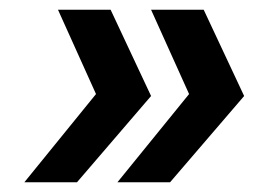

<svg xmlns="http://www.w3.org/2000/svg" viewBox="-20 -459 521 394"><path d="M221 -85 368 -266 290 -439H398L481 -262L329 -85ZM30 -85 177 -266 99 -439H207L290 -262L138 -85Z"/></svg>

Font: TypoPRO Montserrat Alternates
Style: Italic
Weight: 500
Italic angle: -11.3°
Designer: Julieta Ulanovsky
Foundry: Julieta Ulanovsky
Version: Version 6.001